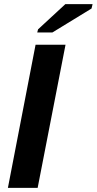

<svg xmlns="http://www.w3.org/2000/svg" viewBox="-20 -903 465 923"><path d="M161 0H18L151 -688H295ZM232 -747H159L163 -762L294 -883H425L420 -862Z"/></svg>

Font: Libra Sans
Style: Bold Italic
Weight: 700
Italic angle: -12°
Foundry: Context Ltd
Version: Version 1.002